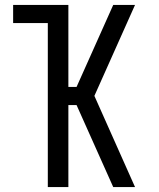

<svg xmlns="http://www.w3.org/2000/svg" viewBox="-20 -755 640 775"><path d="M173 0V-662H33V-735H256V-404H289L437 -735H525L361 -368L525 0H437L289 -331H256V0Z"/></svg>

Font: Nova Nerd Font
Style: Regular
Weight: 400
Designer: Belleve Invis
Foundry: Belleve Invis
Version: Version 24.1.4; ttfautohint (v1.8.4);Nerd Fonts 3.1.1